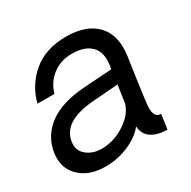

<svg xmlns="http://www.w3.org/2000/svg" viewBox="-135 -684 810 815"><g transform="rotate(-30 270.0 -276.0)"><path d="M159.2 4.9Q79.1 4.9 33.4 -39.6Q-12.2 -84 -2 -154.8Q9.3 -230 71.5 -277.1Q133.8 -324.2 250 -332L384.8 -340.8L388.2 -358.9Q397 -419.9 366 -450.9Q335 -481.9 272.9 -481.9Q217.8 -481.9 178 -451.4Q138.2 -420.9 124 -371.1H41Q60.1 -449.2 123 -503.2Q186 -557.1 287.1 -557.1Q387.2 -557.1 436.5 -504.6Q485.8 -452.1 473.1 -356.9Q467.3 -316.9 460.2 -268.6Q453.1 -220.2 448.5 -184.1Q443.8 -147.9 443.8 -147Q432.6 -69.8 474.1 -71.8L463.9 0Q451.7 0 434.1 -2Q359.9 -14.2 355 -78.1Q327.1 -42 273.2 -18.6Q219.2 4.9 159.2 4.9ZM182.1 -68.8Q243.2 -68.8 297.6 -105Q352.1 -141.1 363.8 -188L376 -272L249 -262.2Q98.1 -250 85.9 -157.2Q80.1 -117.2 109.6 -93Q139.2 -68.8 182.1 -68.8Z"/></g></svg>

Font: Oakes Grotesk
Style: Italic
Weight: 400
Designer: Samuel Oakes
Foundry: Samuel Oakes
Version: Version 1.0 | wf-rip DC20170320